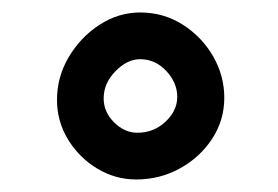

<svg xmlns="http://www.w3.org/2000/svg" viewBox="-20 -841 450 311"><path d="M343.3 -682.6Q343.3 -646 323.5 -616Q303.7 -585.9 271.2 -568.1Q238.8 -550.3 200.7 -550.3Q166.5 -550.3 137.2 -568.1Q107.9 -585.9 90.1 -615.2Q72.3 -644.5 72.3 -679.2Q72.3 -716.3 91.3 -748.5Q110.4 -780.8 141.1 -800.8Q171.9 -820.8 207 -820.8Q245.1 -820.8 276.1 -801Q307.1 -781.2 325.2 -749.8Q343.3 -718.3 343.3 -682.6ZM267.1 -684.1Q267.1 -707 249.3 -726.1Q231.4 -745.1 207 -745.1Q186 -745.1 167 -725.6Q147.9 -706.1 147.9 -681.6Q147.9 -659.7 164.8 -642.8Q181.6 -626 202.6 -626Q229 -626 248 -643.8Q267.1 -661.6 267.1 -684.1Z"/></svg>

Font: Mikhak-FD Bold
Style: Regular
Weight: 700
Designer: Amin Abedi
Version: Version 3.3